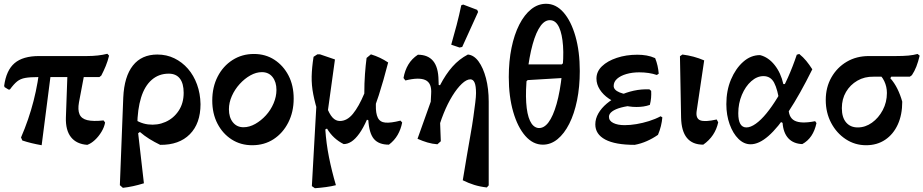

<svg xmlns="http://www.w3.org/2000/svg" viewBox="-20 -755 4877 1014"><path d="M25 -282 4 -295 2 -302Q13 -384 57 -421.5Q101 -459 186 -459H439Q500 -459 547 -471L556 -461Q549 -432 538.5 -406.5Q528 -381 515 -356L505 -348H183Q139 -348 113.5 -343.5Q88 -339 70.5 -325Q53 -311 32 -282ZM200 12Q172 7 147 1Q122 -5 98 -13L91 -29Q173 -218 192 -423L255 -416ZM441 10Q384 6 355 -30.5Q326 -67 328 -134L338 -415H435L397 -214Q390 -175 400 -151.5Q410 -128 441 -120.5Q472 -113 527 -119L535 -108Q531 -84 516 -59Q501 -34 481 -15.5Q461 3 441 10Z M629 237 613 223 631 -240Q636 -351 682 -409Q728 -467 811 -467Q860 -467 901 -447Q942 -427 972.5 -392Q1003 -357 1020.5 -309Q1038 -261 1039 -205Q1039 -103 982.5 -46Q926 11 826 10Q795 -5 768.5 -21.5Q742 -38 719 -58L670 -23V-140Q713 -104 762 -98Q811 -92 854 -111Q897 -130 923.5 -170Q950 -210 950 -265Q950 -314 930 -340Q910 -366 871 -366Q819 -366 781.5 -333.5Q744 -301 725 -239.5Q706 -178 705 -92L740 213Q711 222 683.5 228Q656 234 629 237Z M1312 12Q1251 12 1203.5 -18.5Q1156 -49 1128.5 -102Q1101 -155 1101 -224Q1101 -295 1129.5 -350.5Q1158 -406 1208 -438Q1258 -470 1321 -470Q1382 -470 1429 -439.5Q1476 -409 1503.5 -356.5Q1531 -304 1531 -234Q1531 -164 1502.5 -108Q1474 -52 1425 -20Q1376 12 1312 12ZM1266 -83Q1297 -83 1328 -100.5Q1359 -118 1384.5 -146Q1410 -174 1425 -209.5Q1440 -245 1440 -280Q1440 -322 1419.5 -348Q1399 -374 1363 -374Q1333 -374 1302.5 -357Q1272 -340 1246 -311.5Q1220 -283 1204.5 -248Q1189 -213 1189 -178Q1189 -135 1210 -109Q1231 -83 1266 -83Z M1795 6Q1739 -22 1707 -76L1659 -51L1703 -196Q1719 -153 1736 -134.5Q1753 -116 1775 -116Q1813 -116 1844 -154Q1875 -192 1904 -261Q1904 -316 1907.5 -363.5Q1911 -411 1916 -449L1939 -468Q1965 -460 1987 -449.5Q2009 -439 2030 -425Q2005 -328 1980.5 -252Q1956 -176 1931 -117L1918 -123Q1898 -78 1877.5 -49.5Q1857 -21 1836.5 -7.5Q1816 6 1795 6ZM1643 239 1627 228 1655 -272 1664 -143Q1644 -208 1634.5 -256.5Q1625 -305 1626 -351.5Q1627 -398 1636 -455L1656 -468H1670L1749 -441L1698 -72Q1703 3 1717.5 75.5Q1732 148 1754 223Q1731 229 1701.5 233Q1672 237 1643 239ZM2034 9Q1980 9 1954.5 -21.5Q1929 -52 1925 -124L1920 -249L1967 -278L1965 -200Q1964 -156 1975.5 -133Q1987 -110 2015.5 -107.5Q2044 -105 2095 -118L2104 -108Q2097 -72 2080 -42.5Q2063 -13 2034 9Z M2551 235Q2515 231 2484.5 221.5Q2454 212 2424 197Q2435 131 2445 71Q2455 11 2464.5 -41.5Q2474 -94 2480 -137.5Q2486 -181 2490 -213Q2494 -245 2494 -263Q2494 -301 2486.5 -318.5Q2479 -336 2464 -336Q2444 -336 2419 -312.5Q2394 -289 2369 -248.5Q2344 -208 2323 -156Q2302 -104 2288 -48L2290 7Q2263 5 2237.5 -2.5Q2212 -10 2185 -22L2287 -308L2304 -305Q2334 -363 2369.5 -403Q2405 -443 2451 -467Q2483 -464 2507.5 -430.5Q2532 -397 2546.5 -342Q2561 -287 2561 -218V224ZM2290 7 2245 -24 2257 -260Q2261 -316 2227 -332Q2193 -348 2121 -330L2111 -343Q2118 -383 2136.5 -414Q2155 -445 2187 -466Q2240 -466 2267.5 -433Q2295 -400 2296 -331L2308 -9ZM2407 -504 2363 -519Q2378 -571 2391.5 -622.5Q2405 -674 2416 -727L2426 -731L2500 -703L2505 -692L2421 -507Z M2847 9Q2795 9 2754.5 -37Q2714 -83 2690.5 -164Q2667 -245 2667 -348Q2667 -432 2681.5 -502.5Q2696 -573 2722.5 -625Q2749 -677 2785 -706Q2821 -735 2864 -735Q2916 -735 2956 -689.5Q2996 -644 3019 -563.5Q3042 -483 3042 -380Q3042 -296 3027.5 -225Q3013 -154 2986.5 -101.5Q2960 -49 2924.5 -20Q2889 9 2847 9ZM2822 -79Q2852 -76 2876.5 -108.5Q2901 -141 2919.5 -206Q2938 -271 2948 -365Q2958 -451 2953.5 -513Q2949 -575 2933 -610Q2917 -645 2890 -648Q2860 -652 2835.5 -619Q2811 -586 2793 -521Q2775 -456 2764 -362Q2755 -276 2759 -213.5Q2763 -151 2779 -117Q2795 -83 2822 -79ZM2743 -311 2749 -415H2947L2967 -434V-344L2767 -332Z M3332 10Q3229 10 3176.5 -18Q3124 -46 3124 -98Q3124 -128 3140 -156Q3156 -184 3184.5 -208Q3213 -232 3249.5 -249.5Q3286 -267 3327 -276Q3368 -285 3410 -283L3419 -275Q3420 -257 3418.5 -238.5Q3417 -220 3412 -201Q3368 -202 3329 -198.5Q3290 -195 3260 -187Q3230 -179 3213 -166.5Q3196 -154 3196 -138Q3196 -117 3219 -105.5Q3242 -94 3279 -94Q3308 -94 3341 -99.5Q3374 -105 3407.5 -115.5Q3441 -126 3469 -141L3478 -135Q3476 -112 3470.5 -89.5Q3465 -67 3455 -43Q3428 -24 3396.5 -10Q3365 4 3332 10ZM3341 -190Q3301 -190 3263 -202Q3225 -214 3195 -234.5Q3165 -255 3147.5 -282.5Q3130 -310 3130 -340Q3130 -377 3159 -405Q3188 -433 3237.5 -449.5Q3287 -466 3346 -466Q3371 -466 3394.5 -462Q3418 -458 3440 -448Q3448 -428 3452.5 -408Q3457 -388 3459 -366L3449 -359Q3408 -373 3356 -373Q3319 -373 3288 -364Q3257 -355 3239 -339Q3221 -323 3221 -301Q3221 -280 3252 -267Q3283 -254 3338 -252L3412 -201Q3395 -195 3377.5 -192.5Q3360 -190 3341 -190Z M3694 9Q3580 9 3577 -134L3571 -458L3584 -467Q3615 -463 3643 -455.5Q3671 -448 3699 -436L3659 -167Q3654 -129 3678.5 -119.5Q3703 -110 3765 -124L3773 -109Q3757 -35 3694 9Z M3944 7Q3909 7 3880 -21.5Q3851 -50 3833.5 -98.5Q3816 -147 3816 -205Q3816 -277 3840.5 -335Q3865 -393 3905 -428.5Q3945 -464 3994 -464Q4038 -453 4071 -411.5Q4104 -370 4117 -311H4170L4098 -208Q4087 -283 4068.5 -318Q4050 -353 4012 -353Q3978 -353 3947.5 -326Q3917 -299 3898 -254Q3879 -209 3879 -157Q3879 -82 3922 -82Q3944 -82 3971.5 -101.5Q3999 -121 4028 -156.5Q4057 -192 4086 -239.5Q4115 -287 4141 -345Q4167 -403 4188 -466L4201 -470Q4222 -453 4238 -433.5Q4254 -414 4270 -389Q4204 -256 4146 -168Q4088 -80 4038 -36.5Q3988 7 3944 7ZM4217 6Q4170 4 4143.5 -24.5Q4117 -53 4113 -106L4091 -118L4146 -218L4145 -192Q4142 -136 4176 -118Q4210 -100 4285 -115L4292 -105Q4275 -25 4217 6Z M4554 12Q4495 12 4446.5 -20Q4398 -52 4369.5 -106Q4341 -160 4341 -227Q4341 -294 4371 -346.5Q4401 -399 4452 -429Q4503 -459 4569 -459H4711Q4751 -459 4777.5 -461.5Q4804 -464 4826 -470L4837 -461Q4829 -428 4819.5 -403.5Q4810 -379 4796 -358L4785 -350H4594Q4546 -351 4508 -329Q4470 -307 4448 -269.5Q4426 -232 4426 -184Q4426 -135 4448.5 -108.5Q4471 -82 4510 -82Q4550 -82 4585 -107Q4620 -132 4642 -173.5Q4664 -215 4664 -264Q4664 -297 4650 -326.5Q4636 -356 4612 -371L4703 -376L4682 -342Q4704 -317 4719.5 -285.5Q4735 -254 4745 -218Q4745 -149 4721.5 -97.5Q4698 -46 4655 -17Q4612 12 4554 12Z"/></svg>

Font: Alegreya SemiBold
Style: Regular
Weight: 600
Designer: Juan Pablo del Peral
Foundry: Huerta Tipografica
Version: Version 2.009